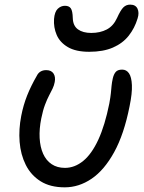

<svg xmlns="http://www.w3.org/2000/svg" viewBox="-20 -793 618 823"><path d="M257.4 10Q195.4 10 154 -16Q112.6 -42 90.5 -86.2Q68.4 -130.4 64.1 -184.8Q59.8 -239.2 71 -296.2Q80 -342.6 96.3 -383.6Q112.6 -424.6 137.6 -467.8Q143.4 -480 153.7 -486.2Q164 -492.4 178 -492.4Q199.8 -492.4 209.3 -478.1Q218.8 -463.8 214.6 -441.4Q211.8 -426.4 205.4 -413.2Q199 -400 190.4 -383.7Q181.8 -367.4 172.9 -343.9Q164 -320.4 157 -285.8Q147.8 -240.4 149.9 -201.5Q152 -162.6 164.9 -133.8Q177.8 -105 201.5 -89.2Q225.2 -73.4 258.4 -73.4Q300.2 -73.4 336.7 -103.2Q373.2 -133 401.5 -194.4Q429.8 -255.8 448.6 -349.6Q453.6 -377 455.3 -394.2Q457 -411.4 458.3 -425.6Q459.6 -439.8 463.4 -456.6Q467.4 -474.4 475.9 -484.5Q484.4 -494.6 503.6 -494.6Q522 -494.6 532.9 -478.8Q543.8 -463 545.4 -428.3Q547 -393.6 535.4 -337.4Q511.8 -217.8 469.4 -140.8Q427 -63.8 372.7 -26.9Q318.4 10 257.4 10ZM362.4 -571Q304.8 -571 270.7 -591.2Q236.6 -611.4 222.9 -643.5Q209.2 -675.6 211.6 -711.6Q214.2 -742.8 227.7 -755.5Q241.2 -768.2 258.4 -768.2Q275.8 -768.2 283.5 -757.3Q291.2 -746.4 292 -715.2Q293 -682.4 314.2 -667.1Q335.4 -651.8 371.2 -651.8Q409.4 -651.8 437.7 -666.7Q466 -681.6 481.6 -715.8Q496.8 -749.6 508.8 -761.4Q520.8 -773.2 537.8 -773.2Q561.2 -773.2 569.4 -755.8Q577.6 -738.4 569.8 -714Q557.4 -672.4 531.7 -639.9Q506 -607.4 464.2 -589.2Q422.4 -571 362.4 -571Z"/></svg>

Font: Shantell Sans Light
Style: Italic
Weight: 300
Italic angle: -11°
Designer: Stephen Nixon, Anya Danilova, Shantell Martin
Foundry: Arrow Type
Version: Version 1.008;[ac192a2d6]